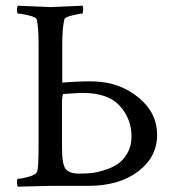

<svg xmlns="http://www.w3.org/2000/svg" viewBox="-20 -666 619 688"><path d="M274.4 -617.2Q264.6 -617.2 238.8 -610.8Q212.9 -604.5 210.9 -597.7Q203.1 -566.4 203.1 -506.8V-370.1Q279.3 -376 322.3 -374Q411.1 -370.1 477.1 -315.9Q543 -261.7 543 -182.6Q543 -103.5 475.1 -51.8Q407.2 0 295.9 0H161.1L43.9 2.9Q41 0 41 -12.7Q41 -25.4 43.9 -25.4Q56.6 -25.4 81.5 -32.2Q106.4 -39.1 112.3 -49.3Q118.2 -59.6 118.2 -139.6V-510.7Q118.2 -570.3 111.3 -597.7Q108.4 -604.5 83 -610.8Q57.6 -617.2 44.9 -617.2Q41 -617.2 41 -630.4Q41 -643.6 44.9 -645.5L162.1 -640.6L276.4 -645.5Q278.3 -641.6 277.8 -629.4Q277.3 -617.2 274.4 -617.2ZM202.1 -296.9V-138.7Q202.1 -71.3 217.8 -57.6Q233.4 -43.9 261.2 -43.9Q289.1 -43.9 308.1 -45.9Q327.1 -47.9 354 -56.2Q380.9 -64.5 401.4 -78.1Q421.9 -91.8 436.5 -117.2Q451.2 -142.6 451.2 -176.8Q451.2 -240.2 409.2 -286.6Q367.2 -333 277.3 -333Q256.8 -333 206.1 -329.1Q202.1 -317.4 202.1 -296.9Z"/></svg>

Font: CrimsonText-Roman
Style: Roman
Weight: 400
Version: Version 0.13